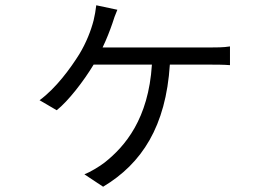

<svg xmlns="http://www.w3.org/2000/svg" viewBox="-20 -630 1040 728"><path d="M425 -593 345 -610C343 -591 339 -570 335 -553C325 -514 307 -468 281 -425C248 -372 192 -295 130 -250L195 -212C239 -247 297 -322 335 -385H556C543 -179 454 -75 377 -14C358 1 321 23 300 31L371 78C518 -10 609 -151 624 -385H776C796 -385 827 -385 852 -383V-454C829 -450 797 -450 776 -450H369C384 -481 397 -515 406 -541C411 -558 417 -574 425 -593Z"/></svg>

Font: ChiuKong Gothic MN Normal
Style: Regular
Weight: 350
Designer: Ryoko NISHIZUKA 西塚涼子 (kana, bopomofo & ideographs); Paul D. Hunt (Latin, Greek & Cyrillic); Sandoll Communications 산돌커뮤니
Foundry: Adobe
Version: Version 1.300